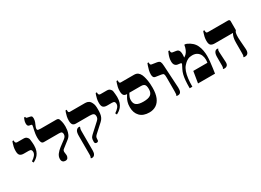

<svg xmlns="http://www.w3.org/2000/svg" viewBox="-28 -1656 3627 2672"><g transform="rotate(-30 1785.5 -320.0)"><path d="M158 -190 145 -216Q184 -242 205.5 -268Q227 -294 227 -322Q227 -345 216.5 -355.5Q206 -366 178 -366H102Q60 -366 40 -385Q20 -404 20 -454Q20 -489 26.5 -519Q33 -549 40.5 -570Q48 -591 51 -597H70V-581Q70 -568 77.5 -559Q85 -550 101 -550H200Q235 -550 250.5 -534.5Q266 -519 270 -510Q274 -502 276.5 -481.5Q279 -461 281 -438Q283 -415 283 -398Q283 -346 270 -310Q257 -274 237.5 -251Q218 -228 196.5 -213.5Q175 -199 158 -190Z M553 10Q529 10 513.5 -5Q498 -20 498 -50Q498 -91 525 -126Q552 -161 589 -189L687 -263Q704 -277 711.5 -291.5Q719 -306 719 -325Q719 -345 709 -355.5Q699 -366 665 -366H423Q395 -366 384.5 -392.5Q374 -419 374 -462Q374 -495 378 -525Q382 -555 388 -579.5Q394 -604 398 -621.5Q402 -639 402 -648Q402 -656 399 -658.5Q396 -661 390 -662L363 -667Q350 -669 341.5 -679.5Q333 -690 333 -715Q333 -743 342 -766.5Q351 -790 355 -800H374V-792Q374 -781 387 -778L438 -767Q458 -763 462 -749Q466 -735 466 -727Q466 -694 455.5 -666Q445 -638 434.5 -615.5Q424 -593 424 -576Q424 -557 440.5 -553.5Q457 -550 480 -550H728Q748 -550 757.5 -543Q767 -536 771 -526Q776 -515 784 -483Q792 -451 792 -404Q792 -379 787.5 -347Q783 -315 769 -283.5Q755 -252 726 -230L625 -151Q606 -138 602.5 -126Q599 -114 599 -108Q599 -92 602.5 -79Q606 -66 606 -50Q606 -27 594 -8.5Q582 10 553 10Z M1057 10Q1041 10 1033.5 1.5Q1026 -7 1026 -20V-25Q1026 -66 1035 -83.5Q1044 -101 1067 -122L1205 -248Q1226 -267 1231.5 -281.5Q1237 -296 1237 -310Q1237 -342 1219.5 -354Q1202 -366 1159 -366H938Q902 -366 887 -387Q872 -408 872 -451Q872 -485 878.5 -515.5Q885 -546 893 -568Q901 -590 904 -597H923V-575Q923 -563 929.5 -556.5Q936 -550 946 -550H1193Q1225 -550 1248.5 -535.5Q1272 -521 1288 -483Q1296 -467 1299.5 -444.5Q1303 -422 1303 -381Q1303 -345 1299 -314.5Q1295 -284 1282.5 -259Q1270 -234 1246 -212L1115 -93Q1102 -81 1094 -68Q1086 -55 1086 -25V-19Q1086 -7 1079.5 1.5Q1073 10 1057 10ZM897 160Q885 160 877 158V150Q879 146 883 137Q887 128 887 101V-197Q887 -258 906 -281Q925 -304 948 -304Q956 -304 964 -302V-294Q962 -290 957.5 -277.5Q953 -265 953 -241V81Q953 115 938 137.5Q923 160 897 160Z M1496 -190 1483 -216Q1522 -242 1543.5 -268Q1565 -294 1565 -322Q1565 -345 1554.5 -355.5Q1544 -366 1516 -366H1440Q1398 -366 1378 -385Q1358 -404 1358 -454Q1358 -489 1364.5 -519Q1371 -549 1378.5 -570Q1386 -591 1389 -597H1408V-581Q1408 -568 1415.5 -559Q1423 -550 1439 -550H1538Q1573 -550 1588.5 -534.5Q1604 -519 1608 -510Q1612 -502 1614.5 -481.5Q1617 -461 1619 -438Q1621 -415 1621 -398Q1621 -346 1608 -310Q1595 -274 1575.5 -251Q1556 -228 1534.5 -213.5Q1513 -199 1496 -190Z M1904 12Q1806 12 1753.5 -42Q1701 -96 1701 -187Q1701 -234 1711.5 -268Q1722 -302 1736 -325.5Q1750 -349 1759 -364V-402H1797V-366Q1790 -354 1782 -339.5Q1774 -325 1768 -307Q1762 -289 1762 -264Q1762 -209 1796.5 -184.5Q1831 -160 1907 -160Q1986 -160 2022 -186.5Q2058 -213 2058 -274Q2058 -306 2052 -326Q2046 -346 2030 -356Q2014 -366 1985 -366H1757Q1721 -366 1706 -387Q1691 -408 1691 -451Q1691 -485 1697.5 -515.5Q1704 -546 1712 -568Q1720 -590 1723 -597H1742V-575Q1742 -563 1748.5 -556.5Q1755 -550 1765 -550H1977Q2015 -550 2038 -533Q2061 -516 2076 -484Q2079 -479 2087.5 -453Q2096 -427 2104 -381Q2112 -335 2112 -266Q2112 -172 2086.5 -110.5Q2061 -49 2014 -18.5Q1967 12 1904 12Z M2366 4Q2360 4 2354 3.5Q2348 3 2343 2V-6Q2348 -13 2350 -25Q2352 -37 2352 -75V-289Q2352 -332 2344.5 -345Q2337 -358 2309 -362L2222 -375Q2198 -379 2190 -396Q2182 -413 2182 -438Q2182 -469 2190 -502.5Q2198 -536 2207.5 -562Q2217 -588 2221 -598H2240V-586Q2240 -570 2245 -562Q2250 -554 2265 -552L2337 -541Q2378 -535 2388.5 -515Q2399 -495 2401 -449L2422 -89Q2424 -44 2411 -20Q2398 4 2366 4Z M2555 0Q2555 -72 2559.5 -124Q2564 -176 2574 -214Q2584 -252 2600 -283L2629 -340Q2634 -349 2631.5 -356Q2629 -363 2619 -364L2574 -370Q2549 -374 2533 -394Q2517 -414 2517 -454Q2517 -487 2525.5 -517.5Q2534 -548 2544 -570Q2554 -592 2556 -597H2575V-584Q2575 -567 2582 -560.5Q2589 -554 2600 -552L2653 -544Q2675 -541 2686.5 -529Q2698 -517 2702 -498.5Q2706 -480 2706 -457Q2706 -445 2705 -432Q2704 -419 2702 -410L2703 -409Q2723 -419 2741 -438Q2759 -457 2772.5 -487.5Q2786 -518 2793 -562H2804Q2816 -562 2834.5 -554Q2853 -546 2872.5 -533.5Q2892 -521 2906 -508Q2938 -480 2956.5 -440.5Q2975 -401 2983 -356.5Q2991 -312 2991 -269Q2991 -230 2986 -180Q2981 -130 2974 -82Q2967 -34 2962 0H2689L2719 -184H2946Q2948 -198 2949 -210.5Q2950 -223 2950 -232Q2950 -271 2936 -304.5Q2922 -338 2891.5 -359Q2861 -380 2812 -380Q2771 -380 2742.5 -365.5Q2714 -351 2696.5 -334Q2679 -317 2671 -308Q2644 -278 2628 -232.5Q2612 -187 2605 -128.5Q2598 -70 2598 0Z M3444 4Q3438 4 3432 3.5Q3426 3 3421 2V-6Q3428 -17 3429 -29Q3430 -41 3430 -75V-223Q3430 -272 3437 -302Q3444 -332 3451.5 -346.5Q3459 -361 3461 -364V-366H3168Q3128 -366 3107 -383.5Q3086 -401 3086 -454Q3086 -489 3093 -519.5Q3100 -550 3107.5 -571Q3115 -592 3117 -597H3136V-586Q3136 -565 3143 -557.5Q3150 -550 3169 -550H3488Q3516 -550 3516 -523V-379L3507 -367Q3495 -351 3492.5 -312.5Q3490 -274 3494 -224L3504 -89Q3508 -41 3492 -18.5Q3476 4 3444 4ZM3114 4Q3106 4 3092 1V-6Q3097 -11 3099.5 -19.5Q3102 -28 3102 -44V-187Q3102 -234 3117.5 -259Q3133 -284 3158 -284Q3162 -284 3164.5 -283.5Q3167 -283 3174 -281V-275Q3166 -269 3164 -257.5Q3162 -246 3163 -232L3172 -68Q3174 -28 3156.5 -12Q3139 4 3114 4Z"/></g></svg>

Font: Frank Ruhl Libre Black
Style: Regular
Weight: 900
Designer: Yanek Iontef
Foundry: Fontef
Version: Version 6.004